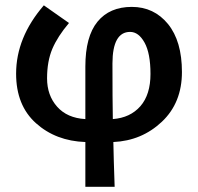

<svg xmlns="http://www.w3.org/2000/svg" viewBox="-20 -529 750 727"><path d="M405.8 -289.1Q405.8 -148.9 407.2 -78.1Q473.1 -83 511.7 -127Q549.8 -170.9 549.8 -249Q549.8 -327.1 527.3 -367.7Q504.9 -408.2 472.7 -408.2Q406.2 -408.2 405.8 -289.1ZM303.2 178.2V8.8Q191.4 4.9 116.2 -62.5Q41 -129.9 41 -250Q41 -387.2 146 -508.8L241.2 -441.9Q198.2 -391.1 178.2 -344.2Q158.2 -296.9 158.2 -232.4Q158.2 -168 196.3 -125Q234.4 -82 303.2 -78.1V-276.9Q303.2 -390.6 349.1 -446.8Q395 -502.9 479 -502.9Q563 -502.9 616.2 -438Q668.9 -373 668.9 -256.3Q668.9 -139.6 592.8 -67.9Q516.6 3.9 409.2 8.8Q410.2 66.9 414.1 178.2Z"/></svg>

Font: SourceSansPro-Semibold
Style: Regular
Weight: 600
Designer: Paul D. Hunt
Foundry: Adobe Systems Incorporated
Version: Version 2.020;PS 2.0;hotconv 1.0.86;makeotf.lib2.5.63406